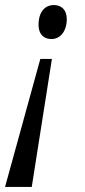

<svg xmlns="http://www.w3.org/2000/svg" viewBox="-45 -562 339 762"><path d="M168 -542C139 -542 108 -521 108 -463C108 -426 129 -407 159 -407C195 -407 220 -439 220 -486C220 -523 199 -542 168 -542ZM161 -328H115L-25 180H81Z"/></svg>

Font: Noto Serif Tamil ExtraCondensed
Style: Italic
Weight: 400
Width: 2
Italic angle: -12°
Designer: Indian Type Foundry, Tom Grace, and the Monotype Design Team
Foundry: Monotype Imaging Inc.
Version: Version 2.003